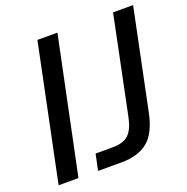

<svg xmlns="http://www.w3.org/2000/svg" viewBox="-129 -851 950 973"><g transform="rotate(-20 345.5 -364.5)"><path d="M175 -729H283L131 0H24ZM255 -87H346Q404 -87 432.5 -113Q461 -139 474 -200L583 -729H691L580 -192Q558 -84 505 -42Q452 0 364 0H237Z"/></g></svg>

Font: Mona Sans Medium
Style: Italic
Weight: 500
Italic angle: -11.7°
Designer: Deni Anggara
Foundry: GitHub
Version: Version 2.000